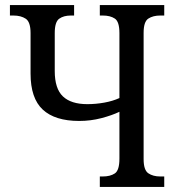

<svg xmlns="http://www.w3.org/2000/svg" viewBox="-20 -734 697 754"><path d="M372 0V-41H384Q413 -41 431 -53Q449 -65 449 -111V-295Q420 -281 378 -270Q336 -259 291 -259Q196 -259 148 -303.5Q100 -348 100 -445V-604Q100 -648 81 -660.5Q62 -673 33 -673H19V-714H271V-673H258Q230 -673 212.5 -660.5Q195 -648 195 -604V-455Q195 -386 227 -355.5Q259 -325 323 -325Q356 -325 389.5 -331Q423 -337 449 -349V-604Q449 -649 431 -661Q413 -673 384 -673H372V-714H625V-673H609Q581 -673 562.5 -661Q544 -649 544 -605V-109Q544 -66 562.5 -53.5Q581 -41 609 -41H625V0Z"/></svg>

Font: Noto Serif Condensed
Style: Regular
Weight: 400
Width: 3
Designer: Monotype Design Team
Foundry: Monotype Imaging Inc.
Version: Version 2.013; ttfautohint (v1.8.4.7-5d5b)